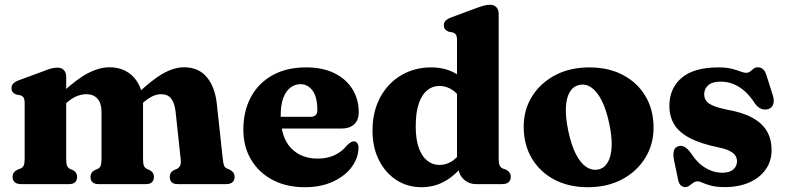

<svg xmlns="http://www.w3.org/2000/svg" viewBox="-20 -769 3286 802"><path d="M256.5 -449V-106Q256.5 -85 260.2 -76.5Q264 -68 272 -63.5L285.5 -58Q302 -48.5 302 -30.5Q302 0 268.5 0H68Q50.5 0 41.5 -8Q32.5 -16 32.5 -30Q32.5 -40.5 37.8 -48Q43 -55.5 53.5 -60.5L67 -65.5Q75 -69.5 79 -77.8Q83 -86 83 -106V-337.5Q83 -354.5 78.5 -361.2Q74 -368 65 -371L48 -374Q38 -378 33 -384.2Q28 -390.5 28 -400.5Q28 -412 34.8 -419.5Q41.5 -427 58 -433.5L158.5 -470.5Q179.5 -479 193.2 -482.8Q207 -486.5 220.5 -486.5Q237.5 -486.5 247 -476Q256.5 -465.5 256.5 -449ZM241.5 -324.5 212.5 -356.5 233 -376Q298 -437.5 346.5 -462.8Q395 -488 437 -488Q500.5 -488 539 -446Q577.5 -404 577.5 -334.5V-106Q577.5 -85 581.2 -76.5Q585 -68 593.5 -63.5L606 -58Q623 -48.5 623 -30.5Q623 0 589 0H392Q358 0 358 -30.5Q358 -48.5 375 -58L388 -63.5Q397 -68 400.5 -76.8Q404 -85.5 404 -106.5V-301Q404 -338 387.2 -356.8Q370.5 -375.5 341 -375.5Q321.5 -375.5 301.2 -367.5Q281 -359.5 260 -341ZM561 -325 532 -357 552.5 -376Q615 -436 661.2 -462Q707.5 -488 748.5 -488Q809.5 -488 843.8 -446.8Q878 -405.5 885.5 -336.5L910.5 -106Q912.5 -86 915.8 -77.8Q919 -69.5 927 -65.5L939 -60.5Q949.5 -55 954.8 -47.8Q960 -40.5 960 -30Q960 -16 951.2 -8Q942.5 0 925 0H722.5Q689 0 689 -30.5Q689 -48.5 705.5 -58L719 -63.5Q727.5 -68 732.2 -76.8Q737 -85.5 734.5 -106.5L713.5 -302Q709.5 -338.5 695.2 -357Q681 -375.5 652.5 -375.5Q635.5 -375.5 617.5 -367.2Q599.5 -359 579.5 -341.5Z M1478.5 -300.5Q1478.5 -267.5 1459.5 -249.8Q1440.5 -232 1405.5 -232H1109.5V-281H1276.5Q1305.5 -281 1305.5 -308.5Q1305.5 -364 1285.5 -390.8Q1265.5 -417.5 1235.5 -417.5Q1212 -417.5 1193 -403Q1174 -388.5 1163.2 -359.5Q1152.5 -330.5 1152.5 -287Q1152.5 -196 1194.8 -151.2Q1237 -106.5 1307.5 -106.5Q1346 -106.5 1376.8 -120.5Q1407.5 -134.5 1428.5 -161Q1439.5 -171.5 1446 -175.2Q1452.5 -179 1459 -178.5Q1467 -178.5 1472.2 -171.2Q1477.5 -164 1477.5 -151Q1476.5 -107.5 1448.2 -70.2Q1420 -33 1370 -10Q1320 13 1253 13Q1177 13 1119.2 -17.2Q1061.5 -47.5 1029 -101.8Q996.5 -156 996.5 -228Q996.5 -304 1027.5 -362.5Q1058.5 -421 1117.2 -454.2Q1176 -487.5 1259 -487.5Q1328.5 -487.5 1377.5 -463Q1426.5 -438.5 1452.5 -396Q1478.5 -353.5 1478.5 -300.5Z M1895.5 -91.5 1889 -94V-600.5Q1889 -617 1884.5 -623.8Q1880 -630.5 1871 -633.5L1854 -636.5Q1844.5 -640.5 1839.2 -646.8Q1834 -653 1834 -663Q1834 -674.5 1840.8 -682Q1847.5 -689.5 1864 -696L1965 -733.5Q1986.5 -741.5 2000 -745.2Q2013.5 -749 2027 -749Q2044.5 -749 2053.8 -738.5Q2063 -728 2063 -711.5V-106Q2063 -86 2067.2 -77.8Q2071.5 -69.5 2079 -65.5L2092.5 -61Q2103 -55.5 2108.2 -48Q2113.5 -40.5 2113.5 -30Q2113.5 -16 2104.5 -8Q2095.5 0 2078 0H1968.5Q1938.5 0 1917 -20Q1895.5 -40 1895.5 -69.5ZM1536 -223Q1536 -303 1568.2 -362.5Q1600.5 -422 1656 -454.8Q1711.5 -487.5 1781 -487.5Q1840.5 -487.5 1885.2 -461Q1930 -434.5 1960.5 -382.5L1916.5 -338.5Q1895 -376.5 1869.8 -393.2Q1844.5 -410 1815 -410Q1786.5 -410 1764.2 -391.8Q1742 -373.5 1729.2 -336.2Q1716.5 -299 1716.5 -241.5Q1716.5 -186.5 1729.5 -150.8Q1742.5 -115 1765 -97.5Q1787.5 -80 1816 -80Q1847 -80 1873.2 -99.2Q1899.5 -118.5 1921 -158.5L1949.5 -125.5Q1909 -61 1857.2 -24Q1805.5 13 1741 13Q1682 13 1635.8 -17Q1589.5 -47 1562.8 -100.2Q1536 -153.5 1536 -223Z M2442 -487.5Q2522 -487.5 2582.2 -455.8Q2642.5 -424 2676.2 -367.2Q2710 -310.5 2710 -235.5Q2710 -165.5 2675 -109Q2640 -52.5 2578.5 -19.8Q2517 13 2435.5 13Q2355.5 13 2295.2 -19Q2235 -51 2201.2 -108Q2167.5 -165 2167.5 -240Q2167.5 -310 2202.2 -366Q2237 -422 2298.8 -454.8Q2360.5 -487.5 2442 -487.5ZM2478.5 -61Q2503.5 -66 2518 -89.8Q2532.5 -113.5 2534.8 -155Q2537 -196.5 2524.5 -254.5Q2512 -313 2492.8 -350.2Q2473.5 -387.5 2449.8 -403.8Q2426 -420 2400 -414Q2375.5 -409.5 2360.8 -386Q2346 -362.5 2343.8 -321.2Q2341.5 -280 2354 -221Q2366.5 -162 2385.8 -124.8Q2405 -87.5 2428.8 -71.8Q2452.5 -56 2478.5 -61Z M2997.5 -47.5Q3027.5 -47.5 3043 -61.2Q3058.5 -75 3058.5 -94.5Q3058.5 -108 3052 -118.5Q3045.5 -129 3029.8 -137.5Q3014 -146 2987 -152Q2907.5 -168 2861.2 -192.5Q2815 -217 2795.5 -250.5Q2776 -284 2776 -326Q2776 -400.5 2827.5 -444Q2879 -487.5 2981 -487.5Q3013.5 -487.5 3035.5 -482Q3057.5 -476.5 3072 -470.8Q3086.5 -465 3096.5 -465Q3107 -465 3114 -470.8Q3121 -476.5 3128 -482.2Q3135 -488 3146 -488Q3157 -488 3166.2 -480.8Q3175.5 -473.5 3181.5 -455L3206 -377.5Q3215 -352.5 3210.5 -336Q3206 -319.5 3191 -314Q3176 -308.5 3161 -314Q3146 -319.5 3134.5 -335Q3115 -366 3092.5 -386.5Q3070 -407 3044.5 -417.5Q3019 -428 2990 -428Q2955.5 -428 2938.5 -413.2Q2921.5 -398.5 2921.5 -375Q2921.5 -359.5 2929.8 -348Q2938 -336.5 2958.2 -327.8Q2978.5 -319 3014 -311.5Q3081.5 -300 3123 -277Q3164.5 -254 3183.8 -220.5Q3203 -187 3203 -142Q3203 -96 3178.2 -61Q3153.5 -26 3109.5 -6.8Q3065.5 12.5 3008.5 12.5Q2972 12.5 2950 6.5Q2928 0.5 2915.2 -5.5Q2902.5 -11.5 2894.5 -11.5Q2884 -11.5 2875.8 -5.5Q2867.5 0.5 2859.5 6.5Q2851.5 12.5 2841.5 12.5Q2831.5 12.5 2823.5 5Q2815.5 -2.5 2812 -20.5L2795.5 -100Q2791 -123 2794.5 -138Q2798 -153 2813 -158Q2826.5 -162.5 2839.2 -155.5Q2852 -148.5 2864.5 -131.5Q2892.5 -88 2926.5 -67.8Q2960.5 -47.5 2997.5 -47.5Z"/></svg>

Font: Fraunces 28pt Soft Wonky
Style: Bold
Weight: 700
Version: Version 1.000;[b76b70a41]